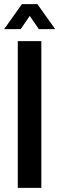

<svg xmlns="http://www.w3.org/2000/svg" viewBox="-41 -909 287 929"><path d="M45 0V-710H159V0ZM-21 -768 65 -889H140L226 -768H147L103 -832L59 -768Z"/></svg>

Font: Special Gothic Condensed One
Style: Regular
Weight: 400
Designer: Alistair McCready
Foundry: Monolith
Version: Version 1.010; ttfautohint (v1.8.4.7-5d5b)